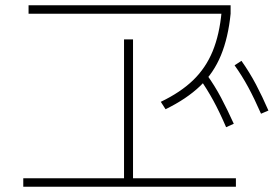

<svg xmlns="http://www.w3.org/2000/svg" viewBox="-20 -723 1040 726"><path d="M68 -17V-49H449V-574H483V-49H872V-17ZM88 -671V-703H852V-671ZM588 -338Q663 -374 710.5 -420Q758 -466 784 -529Q810 -592 818 -679L852 -671Q843 -581 815.5 -514Q788 -447 737 -398Q686 -349 606 -310ZM835 -242Q810 -300 786.5 -343Q763 -386 735 -426L761 -442Q792 -399 816 -353.5Q840 -308 864 -255ZM967 -293Q942 -350 918.5 -393.5Q895 -437 867 -476L893 -493Q924 -449 948 -403.5Q972 -358 995 -305Z"/></svg>

Font: M PLUS 2 ExtraLight
Style: Regular
Weight: 250
Designer: Coji Morishita
Foundry: UNDERFOREST DESIGN
Version: Version 1.001